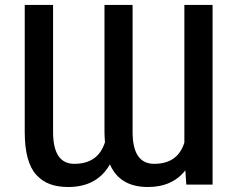

<svg xmlns="http://www.w3.org/2000/svg" viewBox="-20 -747 960 777"><path d="M424.8 -82Q373 9.8 255.9 9.8Q213.4 9.8 181.9 -2Q150.4 -13.7 127 -39.3Q103.5 -64.9 91.8 -108.4Q80.1 -151.9 80.1 -212.9V-727.1H194.8V-212.9Q194.8 -84 280.8 -84Q377 -84 404.8 -171.4Q402.8 -197.8 402.8 -212.9V-727.1H516.6V-212.9Q516.6 -84 604 -84Q699.2 -84 726.1 -169.9V-727.1H840.3V0H733.9L730 -57.6Q677.2 9.8 578.6 9.8Q464.4 9.8 424.8 -82Z"/></svg>

Font: Interop Med
Style: Regular
Weight: 500
Designer: Rasmus Andersson, Google, Jang Haemin
Foundry: jhaemin
Version: Version 1.007